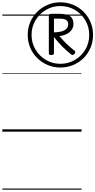

<svg xmlns="http://www.w3.org/2000/svg" viewBox="-20 -1135 822 1655"><path d="M500 -553Q442 -553 391 -574.5Q340 -596 301 -634.5Q262 -673 240.5 -724Q219 -775 219 -834Q219 -893 240.5 -944Q262 -995 301 -1033.5Q340 -1072 391 -1093.5Q442 -1115 500 -1115Q559 -1115 610.5 -1093.5Q662 -1072 700.5 -1033.5Q739 -995 760.5 -944Q782 -893 782 -834Q782 -775 760.5 -724Q739 -673 700.5 -634.5Q662 -596 610.5 -574.5Q559 -553 500 -553ZM500 -585Q569 -585 626 -618.5Q683 -652 716 -708.5Q749 -765 749 -834Q749 -903 716 -959.5Q683 -1016 626 -1049.5Q569 -1083 500 -1083Q432 -1083 375.5 -1049.5Q319 -1016 285.5 -959.5Q252 -903 252 -834Q252 -765 285.5 -708.5Q319 -652 375.5 -618.5Q432 -585 500 -585ZM422 -661Q412 -661 406.5 -664.5Q401 -668 401 -675V-1002Q401 -1016 425 -1016H489Q551 -1016 582 -996.5Q613 -977 613 -929Q613 -887 581 -859Q549 -831 492 -824Q523 -787 554 -757Q585 -727 621 -699Q628 -694 629 -686.5Q630 -679 621 -670Q607 -654 592 -667Q548 -702 512.5 -738.5Q477 -775 445 -816V-675Q445 -668 439.5 -664.5Q434 -661 422 -661ZM445 -856Q505 -857 536.5 -874.5Q568 -892 568 -927Q568 -952 550 -963Q532 -974 498 -974H445ZM0 490H683V500H0ZM0 -20H683V0H0ZM0 -505H683V-500H0ZM0 -1010H683V-1000H0Z"/></svg>

Font: Playwrite TZ Guides
Style: Regular
Weight: 400
Designer: Veronika Burian, José Scaglione
Foundry: TypeTogether
Version: Version 1.003